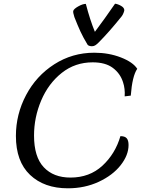

<svg xmlns="http://www.w3.org/2000/svg" viewBox="-20 -1001 800 1038"><path d="M66 -266Q66 -383 121 -487Q176 -591 273.5 -653.5Q371 -716 490 -716Q568 -716 633.5 -690.5Q699 -665 722 -629Q695 -590 687 -484L654 -480Q657 -521 645 -557Q630 -604 590 -634Q550 -664 481 -664Q386 -664 314 -607Q242 -550 203 -458.5Q164 -367 164 -268Q164 -153 216.5 -97Q269 -41 361 -41Q464 -41 533.5 -105Q603 -169 631 -265Q655 -265 665 -253.5Q675 -242 675 -217Q675 -162 632 -107.5Q589 -53 513.5 -18Q438 17 347 17Q219 17 142.5 -55.5Q66 -128 66 -266ZM652 -946Q652 -942 648 -931.5Q644 -921 638 -913Q570 -828 513 -771Q503 -761 495 -756Q487 -751 477 -751Q469 -751 462 -753.5Q455 -756 453 -760Q430 -798 415 -830.5Q400 -863 382 -909Q374 -934 376 -942Q379 -953 403 -966.5Q427 -980 444 -980Q467 -892 493 -829Q547 -901 602 -981Q618 -979 635 -969Q652 -959 652 -946Z"/></svg>

Font: Charmonman
Style: Bold
Weight: 700
Designer: Ekaluck Peanpanawate
Foundry: Cadson Demak Co.,Ltd.
Version: Version 1.000; ttfautohint (v1.6)